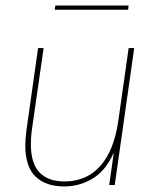

<svg xmlns="http://www.w3.org/2000/svg" viewBox="-20 -666 557 691"><path d="M211 5Q145 5 108 -30.5Q71 -66 71 -143Q71 -153 72 -166.5Q73 -180 75 -196L117 -493H137L95 -201Q93 -187 92 -171.5Q91 -156 91 -148Q91 -78 122 -45.5Q153 -13 212 -13Q263 -13 302.5 -36.5Q342 -60 368.5 -108.5Q395 -157 406 -233L443 -493H463L393 0H373L392 -134L396 -133Q368 -59 319 -27Q270 5 211 5ZM177 -631 179 -646H443L441 -631Z"/></svg>

Font: Hanken Grotesk Thin
Style: Italic
Weight: 250
Italic angle: -8°
Designer: Alfredo Marco Pradil
Foundry: Hanken Design Co.
Version: Version 3.013